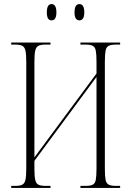

<svg xmlns="http://www.w3.org/2000/svg" viewBox="-20 -923 645 943"><path d="M370 -823Q346 -823 346 -862Q346 -903 370 -903Q394 -903 394 -862Q394 -823 370 -823ZM233 -823Q210 -823 210 -862Q210 -903 233 -903Q257 -903 257 -862Q257 -823 233 -823ZM35 0V-10H54Q78 -10 89.5 -16Q101 -22 105 -40Q109 -58 109 -96V-619Q109 -656 105 -674Q101 -692 89.5 -698Q78 -704 54 -704H35V-714H228V-704H204Q180 -704 168.5 -698Q157 -692 153 -674Q149 -656 149 -618V-150L454 -562V-619Q454 -656 450.5 -674Q447 -692 435.5 -698Q424 -704 400 -704H375V-714H570V-704H550Q526 -704 514 -698Q502 -692 498.5 -674Q495 -656 495 -618V-95Q495 -58 498.5 -40Q502 -22 514 -16Q526 -10 550 -10H570V0H375V-10H400Q424 -10 435.5 -16Q447 -22 450.5 -40Q454 -58 454 -96V-545L149 -133V-95Q149 -58 153 -40Q157 -22 168.5 -16Q180 -10 204 -10H228V0Z"/></svg>

Font: Noto Serif Display ExtraCondensed ExtraLight
Style: Regular
Weight: 200
Width: 2
Designer: Monotype Design Team
Foundry: Monotype Imaging Inc.
Version: Version 2.009